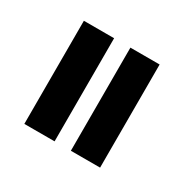

<svg xmlns="http://www.w3.org/2000/svg" viewBox="-66 -740 340 342"><g transform="rotate(30 103.5 -569.0)"><path d="M114.8 -462.9H174.9V-675H114.8ZM19.1 -462.9H81.3V-675H19.1Z"/></g></svg>

Font: Anybody Thin
Style: Regular
Weight: 100
Designer: Tyler Finck
Foundry: Etcetera Type Company
Version: Version 1.114;gftools[0.9.25]